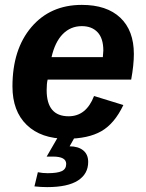

<svg xmlns="http://www.w3.org/2000/svg" viewBox="-20 -558 596 786"><path d="M173 208Q148 208 121 205L135 147Q154 151 175 151Q215 151 233 142.5Q251 134 251 113Q251 83 197 83H185H171L219 0H288L265 41Q300 41 320.5 57.5Q341 74 341 105Q341 154 299 181Q257 208 173 208ZM517 -232H175Q171 -216 171 -189Q171 -82 261 -82Q333 -82 365 -165L485 -128Q449 -52 395 -21Q341 10 252 10Q148 10 89.5 -46.5Q31 -103 31 -204Q31 -356 108.5 -447Q186 -538 315 -538Q417 -538 472.5 -485.5Q528 -433 528 -337Q528 -292 517 -232ZM191 -324H401L403 -351Q403 -401 379.5 -426Q356 -451 315 -451Q269 -451 237 -418.5Q205 -386 191 -324Z"/></svg>

Font: Libra Sans
Style: Bold Italic
Weight: 700
Italic angle: -12°
Foundry: Context Ltd
Version: Version 1.002